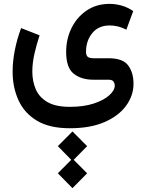

<svg xmlns="http://www.w3.org/2000/svg" viewBox="-20 -418 754 995"><path d="M355.5 263.2 431.6 339.4 361.8 410.2 431.6 480 355.5 557.1 279.8 480 349.1 410.2 279.8 339.4ZM341.8 246.6Q236.3 246.6 171.1 207.3Q106 168 75.7 101.3Q45.4 34.7 45.4 -46.4Q45.4 -100.6 56.9 -158.4Q68.4 -216.3 89.4 -272.5L185.1 -234.9Q169.4 -187.5 158.4 -139.2Q147.5 -90.8 147.5 -46.9Q147.5 2.9 165.3 44.4Q183.1 85.9 225.6 110.8Q268.1 135.7 341.8 135.7Q413.1 135.7 465.3 118.7Q517.6 101.6 546.1 75.9Q574.7 50.3 574.7 25.4Q574.7 13.7 567.9 4.4Q561 -4.9 543 -4.9H463.9Q401.4 -4.9 362.1 -35.9Q322.8 -66.9 322.8 -149.4Q322.8 -215.3 350.3 -272Q377.9 -328.6 428.7 -363.3Q479.5 -397.9 548.3 -397.9Q578.6 -397.9 610.1 -389.2Q641.6 -380.4 670.4 -360.4L634.8 -264.2Q612.3 -275.9 591.1 -281Q569.8 -286.1 548.8 -286.1Q490.7 -286.1 458.3 -246.6Q425.8 -207 425.8 -149.4Q425.8 -130.9 434.8 -123.5Q443.8 -116.2 464.8 -116.2H542.5Q616.7 -116.2 644.3 -78.9Q671.9 -41.5 671.9 16.1Q671.9 77.1 633.5 129.9Q595.2 182.6 521.7 214.6Q448.2 246.6 341.8 246.6Z"/></svg>

Font: Vazirmatn UI FD Medium
Style: Regular
Weight: 500
Designer: Saber Rastikerdar
Foundry: Saber Rastikerdar
Version: Version 33.003